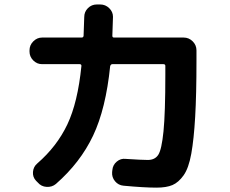

<svg xmlns="http://www.w3.org/2000/svg" viewBox="-20 -820 1040 867"><path d="M169.9 -530.3Q146.5 -530.3 129.9 -547.4Q113.3 -564.5 113.3 -586.9V-592.8Q113.3 -616.2 130.4 -633.3Q147.5 -650.4 169.9 -650.4H348.6Q356.4 -650.4 357.4 -658.2Q360.4 -739.3 360.4 -743.2Q360.4 -766.6 377 -783.2Q393.6 -799.8 417 -799.8H432.6Q456.1 -799.8 473.1 -783.2Q490.2 -766.6 490.2 -744.1Q490.2 -739.3 487.3 -658.2Q487.3 -650.4 495.1 -650.4H809.6Q833 -650.4 850.1 -633.3Q867.2 -616.2 867.2 -592.8V-546.9Q867.2 -392.6 861.3 -292Q855.5 -191.4 843.8 -126Q832 -60.5 809.1 -28.3Q786.1 3.9 758.8 15.6Q731.4 27.3 686.5 27.3Q630.9 27.3 538.1 18.6Q514.6 16.6 499.5 -1.5Q484.4 -19.5 486.3 -43L487.3 -51.8Q489.3 -75.2 507.3 -90.3Q525.4 -105.5 547.9 -102.5Q621.1 -97.7 647.5 -97.7Q679.7 -97.7 694.8 -121.1Q710 -144.5 718.3 -227.1Q726.6 -309.6 726.6 -482.4V-522.5Q726.6 -530.3 717.8 -530.3H487.3Q480.5 -530.3 477.5 -521.5Q458 -329.1 400.4 -207.5Q342.8 -85.9 232.4 10.7Q214.8 25.4 190.4 23.9Q166 22.5 150.4 3.9L142.6 -3.9Q127 -20.5 128.9 -43.9Q130.9 -67.4 148.4 -82Q237.3 -159.2 284.2 -258.3Q331.1 -357.4 347.7 -522.5Q347.7 -530.3 339.8 -530.3Z"/></svg>

Font: Rounded Mgen+ 1mn bold
Style: Bold
Weight: 700
Designer: [Source Han Sans]
Ryoko NISHIZUKA  (kana & ideographs); Paul D. Hunt (Latin, Greek & Cyrillic); Wenlong ZHANG  (bopomofo
Version: Version 1.059.20150602